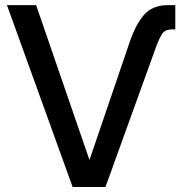

<svg xmlns="http://www.w3.org/2000/svg" viewBox="-20 -748 729 768"><path d="M496.6 -573.7Q521.5 -648.9 555.7 -688.2Q589.8 -727.5 652.3 -727.5H681.2V-630.4H668.5Q640.1 -630.4 628.7 -612.8Q617.2 -595.2 604.5 -561L401.9 0H270.5L7.8 -727.5H124.5L337.4 -109.4H338.4Z"/></svg>

Font: Inter Display Medium
Style: Regular
Weight: 500
Designer: Rasmus Andersson
Foundry: rsms
Version: Version 4.001;git-9221beed3